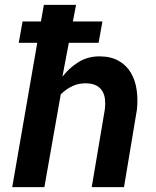

<svg xmlns="http://www.w3.org/2000/svg" viewBox="-20 -770 642 790"><path d="M385.7 -593.8H263.2L236.8 -454.6Q265.6 -491.7 304 -515.1Q342.3 -538.6 391.1 -538.1Q438 -537.6 469.5 -519Q501 -500.5 518.8 -470Q536.6 -439.5 542.2 -400.4Q547.9 -361.3 543.5 -319.8L490.2 0H357.4L411.6 -321.3Q414.1 -343.3 411.9 -362.1Q409.7 -380.9 400.9 -395.3Q392.1 -409.7 376.5 -418Q360.8 -426.3 336.9 -427.2Q304.7 -428.2 278.6 -416Q252.4 -403.8 230 -381.8L162.6 0H30.3L133.3 -593.8H57.1L72.8 -681.6H148.4L160.6 -750H293L279.8 -681.6H401.4Z"/></svg>

Font: Roboto Mono
Style: Bold Italic
Weight: 700
Designer: Google
Version: Version 2.000985; 2015; ttfautohint (v1.3)